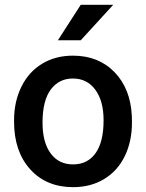

<svg xmlns="http://www.w3.org/2000/svg" viewBox="-20 -770 609 800"><path d="M38.6 -269Q38.6 -346.7 69.3 -408.9Q100.1 -471.2 155.8 -504.6Q211.4 -538.1 283.7 -538.1Q390.6 -538.1 457.3 -469.2Q523.9 -400.4 529.3 -286.6L529.8 -258.8Q529.8 -180.7 499.8 -119.1Q469.7 -57.6 413.8 -23.9Q357.9 9.8 284.7 9.8Q172.9 9.8 105.7 -64.7Q38.6 -139.2 38.6 -263.2ZM157.2 -258.8Q157.2 -177.2 190.9 -131.1Q224.6 -85 284.7 -85Q344.7 -85 378.2 -131.8Q411.6 -178.7 411.6 -269Q411.6 -349.1 377.2 -396Q342.8 -442.9 283.7 -442.9Q225.6 -442.9 191.4 -396.7Q157.2 -350.6 157.2 -258.8ZM316.4 -750H451.7L316.4 -602.1H221.2Z"/></svg>

Font: RobotoDraft Medium
Style: Regular
Weight: 500
Version: Version 2.001152; 2014